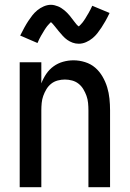

<svg xmlns="http://www.w3.org/2000/svg" viewBox="-20 -779 540 799"><path d="M62 0V-520H152V-432Q160 -453 172.5 -471.5Q185 -490 203 -503Q221 -516 242.5 -522Q264 -528 286 -528Q310 -528 334 -520.5Q358 -513 376 -497.5Q394 -482 406.5 -460.5Q419 -439 426 -416Q433 -393 435.5 -368.5Q438 -344 438 -320V0H348V-320Q348 -335 346.5 -350.5Q345 -366 340 -380Q335 -394 327 -407.5Q319 -421 307 -430.5Q295 -440 280 -444Q265 -448 250 -448Q235 -448 220 -444Q205 -440 193 -430.5Q181 -421 173 -407.5Q165 -394 160 -380Q155 -366 153.5 -350.5Q152 -335 152 -320V0ZM308 -597Q294 -597 282 -601.5Q270 -606 260 -613Q250 -620 241 -630Q232 -640 224.5 -649Q217 -658 208 -669.5Q199 -681 192 -687Q190 -685 184.5 -679.5Q179 -674 176.5 -670.5Q174 -667 171 -663Q168 -659 165 -654Q162 -649 158.5 -643Q155 -637 151 -630.5Q147 -624 143.5 -616.5Q140 -609 136 -600L64 -631Q73 -649 81.5 -664.5Q90 -680 98 -692Q106 -704 114.5 -715Q123 -726 135 -736Q147 -746 162 -752.5Q177 -759 192 -759Q200 -759 207.5 -757Q215 -755 221.5 -752.5Q228 -750 235 -745.5Q242 -741 247.5 -736.5Q253 -732 259 -726Q265 -720 269.5 -714.5Q274 -709 278.5 -703Q283 -697 288.5 -690Q294 -683 298 -678Q302 -673 308 -669Q310 -671 315.5 -676.5Q321 -682 323.5 -685.5Q326 -689 329 -693Q332 -697 335 -702Q338 -707 341.5 -713Q345 -719 349 -725.5Q353 -732 356.5 -739.5Q360 -747 364 -755L436 -725Q427 -706 418.5 -691Q410 -676 402 -664Q394 -652 385.5 -641Q377 -630 365 -620Q353 -610 338 -603.5Q323 -597 308 -597Z"/></svg>

Font: Iosevka SS04 Medium
Style: Regular
Weight: 500
Monospace: yes
Designer: Belleve Invis
Foundry: Belleve Invis
Version: Version 19.0.0; ttfautohint (v1.8.4)